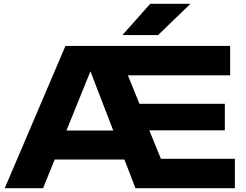

<svg xmlns="http://www.w3.org/2000/svg" viewBox="-20 -992 1296 1012"><path d="M767 -305 828 -155H1218V0H694L424 -701H491L207 0H5L325 -750H1193V-595H654L715 -445H1165V-305ZM195 -151V-304H689V-151ZM772 -972H984L813 -807H625Z"/></svg>

Font: Unbounded SemiBold
Style: Regular
Weight: 600
Designer: Luke Prowse, Jean-Baptiste Morizot, Fátima Lázaro, Florian Runge
Foundry: NaN
Version: Version 1.700